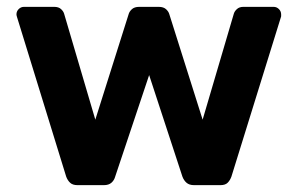

<svg xmlns="http://www.w3.org/2000/svg" viewBox="-20 -540 869 560"><path d="M206 0Q192 0 184.5 -7Q177 -14 173 -25L30 -489Q28 -495 28 -498Q28 -507 34.5 -513.5Q41 -520 50 -520H138Q151 -520 158 -513.5Q165 -507 167 -500L258 -191L355 -498Q357 -506 364.5 -513Q372 -520 386 -520H443Q457 -520 464.5 -513Q472 -506 474 -498L571 -191L662 -500Q664 -507 671 -513.5Q678 -520 690 -520H778Q787 -520 793.5 -513.5Q800 -507 800 -498Q800 -496 800 -493.5Q800 -491 799 -489L655 -25Q651 -14 644 -7Q637 0 623 0H546Q532 0 524 -7Q516 -14 512 -25L415 -321L316 -25Q313 -14 305 -7Q297 0 283 0Z"/></svg>

Font: Fz Rubik SemBd
Style: Regular
Weight: 600
Designer: Hubert and Fischer
Foundry: Hubert and Fischer
Version: Vit hóa bi FontZin.com